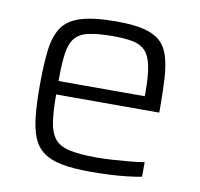

<svg xmlns="http://www.w3.org/2000/svg" viewBox="-65 -586 689 662"><g transform="rotate(10 280.0 -255.0)"><path d="M293 8Q233 8 193 0.5Q153 -7 128 -25Q103 -43 90.5 -73.5Q78 -104 73.5 -148.5Q69 -193 69 -254Q69 -327 75 -377.5Q81 -428 101.5 -459Q122 -490 167.5 -504Q213 -518 292 -518Q349 -518 385.5 -509.5Q422 -501 443.5 -482.5Q465 -464 475 -433Q485 -402 488 -358Q491 -314 491 -255V-234H130Q130 -176 135.5 -139Q141 -102 157.5 -81Q174 -60 209.5 -52Q245 -44 305 -44Q330 -44 360 -46Q390 -48 419 -50.5Q448 -53 471 -57V-6Q451 -2 421 1.5Q391 5 358 6.5Q325 8 293 8ZM432 -263V-296Q432 -353 425 -387Q418 -421 402 -438Q386 -455 358.5 -460.5Q331 -466 289 -466Q236 -466 204 -459Q172 -452 156 -432.5Q140 -413 135 -377Q130 -341 130 -281H451Z"/></g></svg>

Font: Saira Thin Light
Style: Regular
Weight: 300
Version: Version 1.101